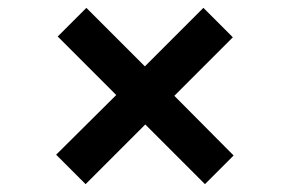

<svg xmlns="http://www.w3.org/2000/svg" viewBox="-20 -568 739 489"><path d="M502 -99 350 -251 198 -99 123 -174 276 -326 127 -475 200 -548 349 -399 498 -548 573 -473 424 -324 575 -172Z"/></svg>

Font: A Bank Premium Med
Style: Regular
Weight: 500
Designer: Ninad Kale (Devanagari), Jonny Pinhorn (Latin), Htun Naung (Myanmar)
Foundry: Indian Type Foundry
Version: 4.004